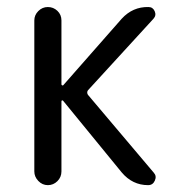

<svg xmlns="http://www.w3.org/2000/svg" viewBox="-20 -540 540 560"><path d="M80.1 -40V-480.5Q80.1 -496.1 91.8 -507.8Q103.5 -519.5 119.6 -519.5Q135.7 -519.5 147.5 -508.3Q159.2 -497.1 159.2 -480.5V-293.9Q159.2 -292 161.6 -291Q164.1 -290 165 -292L335 -485.4Q367.2 -520.5 413.1 -519.5Q425.8 -519.5 431.2 -507.3Q436.5 -495.1 427.7 -485.4L236.3 -276.4Q232.4 -270.5 236.3 -263.7L428.7 -36.1Q437.5 -26.4 431.6 -13.2Q425.8 0 412.1 0Q366.2 0 335 -37.1L164.1 -246.1Q162.1 -248 160.6 -247.1Q159.2 -246.1 159.2 -244.1V-40Q159.2 -23.4 147.5 -11.7Q135.7 0 119.6 0Q103.5 0 91.8 -12.2Q80.1 -24.4 80.1 -40Z"/></svg>

Font: Rounded Mgen+ 2m regular
Style: Regular
Weight: 400
Designer: [Source Han Sans]
Ryoko NISHIZUKA  (kana & ideographs); Paul D. Hunt (Latin, Greek & Cyrillic); Wenlong ZHANG  (bopomofo
Version: Version 1.059.20150602